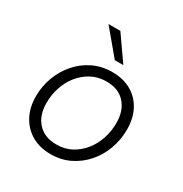

<svg xmlns="http://www.w3.org/2000/svg" viewBox="-165 -822 908 954"><g transform="rotate(30 289.5 -345.0)"><path d="M257 7Q195 7 148.5 -20Q102 -47 76.5 -95Q51 -143 51 -206Q51 -264 70.5 -316.5Q90 -369 126 -410.5Q162 -452 211.5 -476Q261 -500 322 -500Q384 -500 430 -473.5Q476 -447 501 -399.5Q526 -352 526 -289Q526 -230 506.5 -176.5Q487 -123 451 -82Q415 -41 366 -17Q317 7 257 7ZM258 -49Q307 -49 344.5 -69.5Q382 -90 409 -124Q436 -158 450 -201Q464 -244 464 -290Q464 -361 426 -403Q388 -445 320 -445Q271 -445 232.5 -424Q194 -403 167 -368.5Q140 -334 126.5 -291.5Q113 -249 113 -204Q113 -133 151.5 -91Q190 -49 258 -49ZM301 -557 184 -697H252L350 -557Z"/></g></svg>

Font: Hanken Grotesk Light
Style: Italic
Weight: 300
Italic angle: -8°
Designer: Alfredo Marco Pradil
Foundry: Hanken Design Co.
Version: Version 3.013